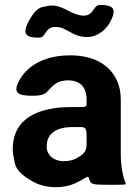

<svg xmlns="http://www.w3.org/2000/svg" viewBox="-20 -768 576 798"><path d="M482 -128V-352C482 -383 477 -410 466 -433C435 -501 368 -538 270 -538C201 -538 145 -519 106 -488C90 -475 75 -459 63 -439C31 -383 51 -370 116 -370C180 -370 170 -388 208 -418C221 -428 240 -434 262 -434C315 -434 340 -404 340 -353V-338C340 -324 337 -323 309 -323H277C143 -323 33 -279 33 -148C33 -137 34 -126 37 -115C43 -87 37 -60 110 -17C138 0 172 10 213 10C244 10 270 4 292 -6C348 -32 345 -44 352 -21C357 -1 367 0 432 0C496 0 503 0 503 -4C503 -8 496 -12 487 -62C484 -82 482 -103 482 -128ZM174 -159C174 -218 221 -240 282 -240H311C337 -240 340 -236 340 -195C340 -153 344 -136 303 -113C287 -103 267 -98 244 -98C205 -98 174 -122 174 -159ZM329 -703C316 -703 304 -706 293 -710C265 -720 262 -727 232 -738C221 -742 209 -745 195 -745C187 -745 180 -744 173 -742C153 -738 134 -740 104 -688C69 -628 89 -614 126 -612C163 -609 157 -618 178 -643C185 -651 195 -656 208 -656C221 -656 232 -654 242 -650C273 -636 297 -614 342 -614C358 -614 373 -618 386 -625C405 -635 422 -650 434 -670C469 -730 449 -744 412 -747C375 -750 381 -741 360 -716C352 -708 342 -703 329 -703Z"/></svg>

Font: Asimov Print
Style: A
Weight: 500
Designer: Google
Version: Version 2.000980: 2014